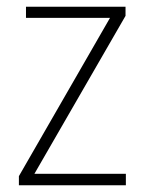

<svg xmlns="http://www.w3.org/2000/svg" viewBox="-20 -549 429 569"><path d="M353 0H36V-27L306 -496H57V-529H352V-502L82 -34H353Z"/></svg>

Font: Noto Sans Arabic UI SmCn XLt
Style: Regular
Weight: 200
Width: 4
Designer: Monotype Design Team, Nadine Chahine and Nizar Qandah
Foundry: Monotype Imaging Inc.
Version: Version 2.010; ttfautohint (v1.8.4.7-5d5b)